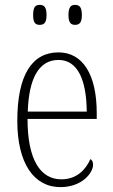

<svg xmlns="http://www.w3.org/2000/svg" viewBox="-20 -758 463 788"><path d="M288 -656C306 -656 316 -665 316 -696C316 -729 306 -738 288 -738C271 -738 261 -729 261 -696C261 -665 271 -656 288 -656ZM143 -656C161 -656 171 -665 171 -696C171 -729 161 -738 143 -738C125 -738 116 -729 116 -696C116 -665 125 -656 143 -656ZM228 10C316 10 362 -48 362 -82C362 -95 357 -102 351 -105C332 -62 295 -22 232 -22C146 -22 93 -102 93 -270H377V-294C377 -450 321 -543 220 -543C112 -543 51 -451 51 -262C51 -88 119 10 228 10ZM336 -300H94C98 -431 137 -512 220 -512C301 -512 335 -426 336 -300Z"/></svg>

Font: Noto Serif Georgian Condensed ExtraLight
Style: Regular
Weight: 200
Width: 3
Designer: Monotype Design Team, Akaki Razmadze
Foundry: Google LLC
Version: Version 2.003